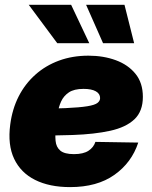

<svg xmlns="http://www.w3.org/2000/svg" viewBox="-20 -764 629 796"><path d="M270.5 11.7Q185.1 11.7 125.5 -18.1Q65.9 -47.9 38.6 -105.7Q11.2 -163.6 22.5 -248Q30.8 -312 57.4 -364.3Q84 -416.5 126.5 -454.3Q168.9 -492.2 224.6 -512.7Q280.3 -533.2 346.7 -533.2Q408.7 -533.2 460 -514.4Q511.2 -495.6 541.7 -458Q572.3 -420.4 572.3 -362.3Q572.3 -302.7 537.4 -269.5Q502.4 -236.3 437.3 -221.9Q372.1 -207.5 281 -204.3Q189.9 -201.2 77.1 -201.2L95.2 -313Q191.9 -313 251.2 -315.7Q310.5 -318.4 341.8 -323.5Q373 -328.6 384 -337.2Q395 -345.7 395 -357.4Q395 -375.5 377.2 -385.5Q359.4 -395.5 326.2 -395.5Q287.1 -395.5 265.4 -380.9Q243.7 -366.2 233.2 -343Q222.7 -319.8 219 -293Q215.3 -266.1 211.9 -241.7Q208 -206.5 210.4 -180.2Q212.9 -153.8 230.2 -139.4Q247.6 -125 286.6 -125Q325.2 -125 346.7 -138.9Q368.2 -152.8 375.5 -175.8L553.2 -172.9Q525.9 -89.8 454.3 -39.1Q382.8 11.7 270.5 11.7ZM407.2 -585 336.9 -744.1H496.1L536.1 -585ZM217.3 -585 99.1 -744.1H274.9L350.1 -585Z"/></svg>

Font: Inter 28pt Black
Style: Italic
Weight: 900
Italic angle: -9.3988°
Designer: Rasmus Andersson
Foundry: rsms
Version: Version 4.001;git-66647c0bb